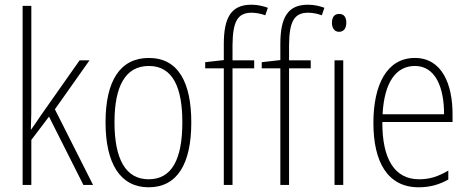

<svg xmlns="http://www.w3.org/2000/svg" viewBox="-20 -785 1990 815"><path d="M113 -370V-760H76V0H113V-191L188 -290L334 0H375L213 -321L360 -529H318L152 -293C138 -272 128 -257 112 -235H111C113 -281 113 -322 113 -370Z M792 -265C792 -433 738 -539 612 -539C490 -539 428 -442 428 -266C428 -90 491 10 611 10C732 10 792 -89 792 -265ZM466 -266C466 -419 512 -505 612 -505C715 -505 754 -411 754 -266C754 -108 709 -24 611 -24C512 -24 466 -112 466 -266Z M1059 -495V-529H967V-594C968 -693 988 -731 1048 -731C1067 -731 1088 -727 1106 -720L1117 -752C1097 -759 1075 -765 1047 -765C961 -765 930 -710 930 -598V-530L851 -521V-495H930V0H967V-495Z M1299 -495V-529H1207V-594C1208 -693 1228 -731 1288 -731C1307 -731 1328 -727 1346 -720L1357 -752C1337 -759 1315 -765 1287 -765C1201 -765 1170 -710 1170 -598V-530L1091 -521V-495H1170V0H1207V-495Z M1420 -726C1397 -726 1389 -709 1389 -688C1389 -667 1399 -650 1419 -650C1440 -650 1450 -666 1450 -689C1450 -709 1442 -726 1420 -726ZM1437 -529H1400V0H1437Z M1741 -539C1623 -539 1565 -427 1565 -263C1565 -98 1625 10 1757 10C1806 10 1846 -2 1883 -23V-61C1839 -35 1803 -24 1759 -24C1655 -24 1602 -110 1603 -267H1901V-300C1901 -428 1856 -539 1741 -539ZM1741 -505C1828 -505 1865 -415 1865 -300H1604C1611 -437 1662 -505 1741 -505Z"/></svg>

Font: Noto Sans Sinhala UI Condensed ExtraLight
Style: Regular
Weight: 200
Width: 3
Designer: Jelle Bosma - Monotype Design Team
Foundry: Monotype Imaging Inc.
Version: Version 2.006